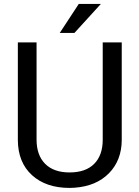

<svg xmlns="http://www.w3.org/2000/svg" viewBox="-20 -921 688 951"><path d="M583 -710.9V-227.5Q582.5 -127 519.8 -63Q457 1 349.6 8.8L324.7 9.8Q208 9.8 138.7 -53.2Q69.3 -116.2 68.4 -226.6V-710.9H161.1V-229.5Q161.1 -152.3 203.6 -109.6Q246.1 -66.9 324.7 -66.9Q404.3 -66.9 446.5 -109.4Q488.8 -151.9 488.8 -229V-710.9ZM370.1 -901.4H479.5L348.6 -757.8H275.9Z"/></svg>

Font: Roboto-ThirdPerson-AD3FC
Style: ThirdPerson-AD3FC
Weight: 400
Designer: Google
Version: Version 2.137; 2017